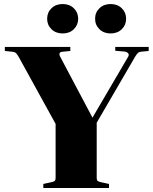

<svg xmlns="http://www.w3.org/2000/svg" viewBox="-20 -933 760 953"><path d="M214 -840Q214 -871 235.5 -892Q257 -913 291 -913Q325 -913 346.5 -892Q368 -871 368 -840Q368 -809 346.5 -788Q325 -767 291 -767Q257 -767 235.5 -788Q214 -809 214 -840ZM452 -840Q452 -871 473.5 -892Q495 -913 529 -913Q563 -913 584.5 -892Q606 -871 606 -840Q606 -809 584.5 -788Q563 -767 529 -767Q495 -767 473.5 -788Q452 -809 452 -840ZM619 -660Q619 -667 613 -671.5Q607 -676 599 -677L552 -681V-700H718V-680L687 -677Q671 -676 665 -670.5Q659 -665 651 -652L460 -324V-50Q460 -39 464.5 -35Q469 -31 484 -28L521 -20V0H195V-20L232 -28Q247 -31 251.5 -35Q256 -39 256 -50V-318L72 -652Q65 -664 59 -669.5Q53 -675 43 -676L4 -680V-700H329V-680L289 -676Q275 -675 275 -664Q275 -658 279 -651L439 -349L617 -653Q619 -659 619 -660Z"/></svg>

Font: Chonburi
Style: Regular
Weight: 400
Designer: Thanarat Vachiruckul and Stawix Ruecha
Foundry: Cadson Demak & Katatrad
Version: Version 1.000